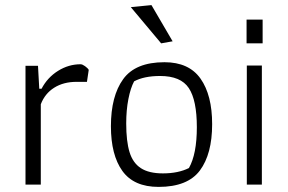

<svg xmlns="http://www.w3.org/2000/svg" viewBox="-20 -724 1129 753"><path d="M80 -466H129L134 -376H143Q166 -420 207.5 -446Q249 -472 296 -472Q303 -472 313.5 -464.5Q324 -457 328 -450L321 -403H280Q229 -403 192.5 -380Q156 -357 140 -315V0H80Z M493 -696 574 -704 657 -562 612 -554ZM415 -229Q415 -347 463 -413.5Q511 -480 625 -480Q721 -480 766.5 -415.5Q812 -351 812 -237Q812 -120 764 -55.5Q716 9 602 9Q505 9 460 -53.5Q415 -116 415 -229ZM721 -65Q752 -120 752 -225Q752 -331 720.5 -378.5Q689 -426 608 -426Q545 -426 506 -405Q492 -379 483.5 -335.5Q475 -292 475 -240Q475 -170 488 -127.5Q501 -85 532.5 -64.5Q564 -44 619 -44Q679 -44 721 -65Z M947 -647H1010V-554H947ZM948 -467H1007V0H948Z"/></svg>

Font: Athiti
Style: Regular
Weight: 400
Designer: CadsonDemak Team
Foundry: CadsonDemak
Version: Version 1.032